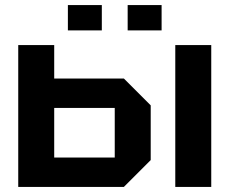

<svg xmlns="http://www.w3.org/2000/svg" viewBox="-20 -738 906 758"><path d="M52 0V-560H194V-428H469L575 -322V-106L469 0ZM194 -116H433V-312H194ZM672 0V-560H814V0ZM248 -618V-718H382V-618ZM484 -618V-718H618V-618Z"/></svg>

Font: Tektur SemiBold
Style: Regular
Weight: 600
Designer: Adam Jagosz
Foundry: Adam Jagosz
Version: Version 1.005;gftools[0.9.30]